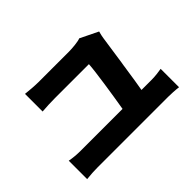

<svg xmlns="http://www.w3.org/2000/svg" viewBox="-123 -993 1247 1247"><g transform="rotate(-45 500.0 -369.5)"><path d="M922 -197C897 -193 867 -188 828 -188H737C745 -232 754 -291 763 -352L765 -364L768 -386C769 -388 769 -390 769 -392L771 -403C783 -481 794 -557 800 -601C801 -609 806 -635 811 -651L688 -711C668 -702 610 -697 581 -697H301C267 -697 218 -701 184 -705V-543C222 -546 260 -548 302 -548H614C611 -486 581 -294 563 -188H178C144 -188 110 -191 78 -197V-28C113 -32 147 -34 178 -34H828C852 -34 893 -32 922 -28V-197Z"/></g></svg>

Font: Glow Sans SC Normal ExtraBold
Style: Regular
Weight: 800
Designer: Ryoko NISHIZUKA (kana, bopomofo & ideographs); Paul D. Hunt (Latin, Greek & Cyrillic); Sandoll Communications, Soo-young
Version: Version 0.93